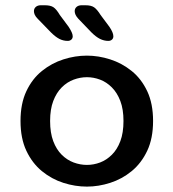

<svg xmlns="http://www.w3.org/2000/svg" viewBox="-20 -699 659 730"><path d="M310.5 10.5Q265.5 10.5 221 -3.8Q176.5 -18 139.5 -48.2Q102.5 -78.5 80.2 -125.8Q58 -173 58 -239Q58 -305 80.2 -352.2Q102.5 -399.5 139.5 -429.2Q176.5 -459 221 -473.2Q265.5 -487.5 310.5 -487.5Q354.5 -487.5 399 -473.2Q443.5 -459 480.5 -429.2Q517.5 -399.5 539.8 -352.2Q562 -305 562 -239Q562 -173 539.8 -125.8Q517.5 -78.5 480.5 -48.2Q443.5 -18 399 -3.8Q354.5 10.5 310.5 10.5ZM310.5 -72Q336 -72 360.5 -81.2Q385 -90.5 405.2 -110.5Q425.5 -130.5 437.5 -162.2Q449.5 -194 449.5 -239Q449.5 -283.5 437.5 -315Q425.5 -346.5 405.2 -366.8Q385 -387 360.5 -396.2Q336 -405.5 310.5 -405.5Q285 -405.5 260 -396.2Q235 -387 214.8 -366.8Q194.5 -346.5 182.5 -315Q170.5 -283.5 170.5 -239Q170.5 -194 182.5 -162.2Q194.5 -130.5 214.8 -110.5Q235 -90.5 260 -81.2Q285 -72 310.5 -72ZM237.5 -543.5Q220.5 -543.5 205.5 -551.2Q190.5 -559 173.5 -576L123.5 -627.5Q115.5 -635.5 112.2 -642.8Q109 -650 109 -656.5Q109 -666.5 116.2 -672.8Q123.5 -679 135 -679H150.5Q172 -679 183.2 -671.5Q194.5 -664 207.5 -642L241 -597Q256.5 -573.5 256.5 -561Q256.5 -553 251 -548.2Q245.5 -543.5 237.5 -543.5ZM392 -543.5Q375.5 -543.5 360 -551.2Q344.5 -559 327.5 -576L278 -627.5Q264 -642.5 264 -656.5Q264 -666.5 271.2 -672.8Q278.5 -679 290 -679H305Q326.5 -679 337.8 -671.2Q349 -663.5 362.5 -642L396 -597Q411 -575 411 -561Q411 -553 405.5 -548.2Q400 -543.5 392 -543.5Z"/></svg>

Font: Sono Monospace Medium
Style: Regular
Weight: 500
Designer: Tyler Finck
Foundry: Tyler Finck
Version: Version 2.112